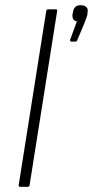

<svg xmlns="http://www.w3.org/2000/svg" viewBox="-20 -719 358 739"><path d="M57 0Q51 0 52 -7L158 -677Q160 -683 165 -683H194Q202 -683 200 -677L94 -7Q93 0 87 0ZM254 -559Q252 -559 250.5 -561Q249 -563 250 -566L276 -637Q267 -638 262.5 -644.5Q258 -651 259 -664L261 -673Q265 -699 290 -699Q304 -699 312 -692Q320 -685 317 -671L316 -661Q314 -655 311.5 -647.5Q309 -640 305 -630L278 -566Q276 -559 271 -559Z"/></svg>

Font: Sofia Sans Semi Condensed ExtraLight
Style: Italic
Weight: 250
Italic angle: -9°
Version: Version 4.100